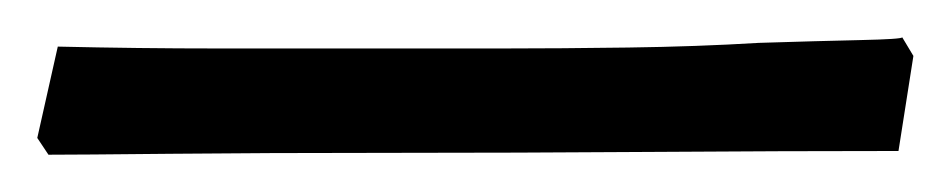

<svg xmlns="http://www.w3.org/2000/svg" viewBox="-26 61 510 103"><path d="M464 91 456 142Q396 142 323 142.5Q250 143 183 143Q116 143 65.5 143.5Q15 144 0 144L-6 135L5 86Q48 87 91 87H244Q274 87 311 86.5Q348 86 381 84Q413 83 435.5 82.5Q458 82 458 81Z"/></svg>

Font: Alegreya
Style: Regular
Weight: 400
Designer: Juan Pablo del Peral
Foundry: Juan Pablo del Peral
Version: Version 1.003